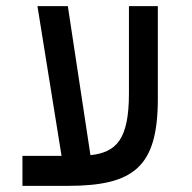

<svg xmlns="http://www.w3.org/2000/svg" viewBox="-20 -606 626 626"><path d="M53.2 0H200.2C417 0 494.6 -62 494.6 -284.2V-585.9H400.4V-301.8C400.4 -150.4 358.9 -109.4 274.9 -100.1L201.2 -585.9H102.1L180.7 -97.7H53.2Z"/></svg>

Font: CaskaydiaCove Nerd Font
Style: Regular
Weight: 400
Designer: Aaron Bell
Foundry: Saja Typeworks
Version: Version 2111.1;Nerd Fonts 2.3.3